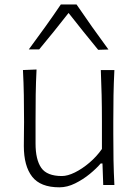

<svg xmlns="http://www.w3.org/2000/svg" viewBox="-20 -818 608 849"><path d="M242.7 10.3Q158.7 10.3 122.1 -36.9Q85.4 -84 85.4 -172.4Q85.4 -205.6 85.9 -230.5Q86.4 -255.4 86.4 -278.3Q86.4 -342.3 85.4 -396.7Q84.5 -451.2 81.5 -508.3L141.6 -510.7Q138.7 -453.6 137.9 -398.9Q137.2 -344.2 137.2 -282.2V-183.1Q137.2 -112.3 162.4 -75.9Q187.5 -39.6 253.9 -39.6Q278.8 -39.6 311 -55.4Q343.3 -71.3 375.2 -98.4Q407.2 -125.5 430.7 -159.2V-282.2Q430.7 -344.2 429.4 -397.7Q428.2 -451.2 425.8 -508.3H485.8Q482.9 -451.2 481.9 -396.7Q481 -342.3 481 -278.3V-226.1Q481 -163.1 481.9 -110.1Q482.9 -57.1 485.8 0H436.5L433.1 -95.2H425.3Q406.7 -73.2 377 -48.8Q347.2 -24.4 312.3 -7.1Q277.3 10.3 242.7 10.3ZM414.1 -597.7Q380.9 -638.2 347.9 -679.2Q314.9 -720.2 283.2 -760.7Q252 -720.7 219.5 -680.4Q187 -640.1 153.3 -599.6H107.4Q144.5 -649.9 180.2 -699.5Q215.8 -749 249 -798.3H318.4Q352.1 -749 387.2 -699.2Q422.4 -649.4 459.5 -599.1Z"/></svg>

Font: Pinar DS1 Light
Style: Regular
Weight: 300
Designer: Amin Abedi
Version: Version 3.000